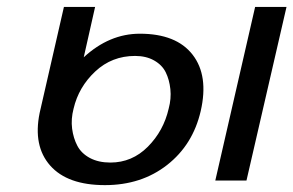

<svg xmlns="http://www.w3.org/2000/svg" viewBox="-20 -520 845 553"><path d="M558.1 -200.2Q535.6 -103 461.4 -44.9Q387.2 13.2 282.2 13.2Q174.3 13.2 124.5 -43.2Q74.7 -99.6 94.2 -194.8L164.1 -500H253.9L221.2 -355Q294.9 -422.9 382.8 -422.9Q487.8 -422.9 534.7 -362.5Q581.5 -302.2 558.1 -200.2ZM465.8 -207Q473.6 -235.8 470.7 -263.2Q467.8 -290.5 457.3 -311.8Q446.8 -333 423.8 -345.9Q400.9 -358.9 369.1 -358.9Q302.2 -358.9 254.4 -314.2Q206.5 -269.5 191.9 -207Q184.1 -177.2 187.7 -149.4Q191.4 -121.6 202.9 -99.9Q214.4 -78.1 239 -64.9Q263.7 -51.8 297.9 -51.8Q360.4 -51.8 405.8 -97.4Q451.2 -143.1 465.8 -207ZM689.9 0H600.1L714.8 -500H805.2Z"/></svg>

Font: Perun
Style: Italic
Weight: 400
Italic angle: -12°
Foundry: Stefan Peev, Context Ltd
Version: Version 001.000